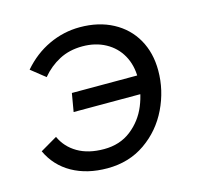

<svg xmlns="http://www.w3.org/2000/svg" viewBox="-84 -614 742 712"><g transform="rotate(-15 287.5 -258.0)"><path d="M25 -116 90 -154Q109 -112 150 -88Q191 -64 251 -64Q312 -64 355 -97.5Q398 -131 419 -182Q440 -233 440 -287Q440 -336 419 -373.5Q398 -411 359.5 -432Q321 -453 271 -453Q221 -453 182 -432.5Q143 -412 114 -377L60 -420Q104 -471 161 -497.5Q218 -524 280 -524Q352 -524 406.5 -495Q461 -466 490.5 -414Q520 -362 520 -294Q520 -218 486.5 -148.5Q453 -79 390.5 -35.5Q328 8 245 8Q167 8 110 -24Q53 -56 25 -116ZM189 -296H494L482 -226H177Z"/></g></svg>

Font: Fixel Italic Variable Display Thin
Style: Italic
Weight: 100
Italic angle: -10°
Designer: AlfaBravo + MacPaw
Foundry: Kyrylo Tkachov, Marchela Mozhyna, Serhii Makarenko, Maria Weinstein, Zakhar Kryvoshyya
Version: Version 1.210;Glyphs 3.2 (3217)